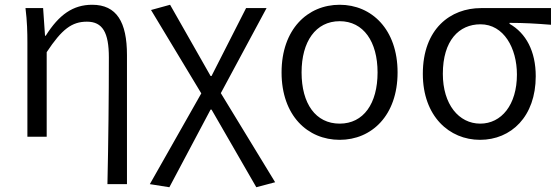

<svg xmlns="http://www.w3.org/2000/svg" viewBox="-20 -574 2346 806"><path d="M431 199H513V-343C513 -481 470 -554 367 -554C287 -554 228 -513 172 -424H169L161 -540H87C94 -484 95 -438 95 -395V0H176V-355C240 -452 282 -483 345 -483C411 -483 437 -437 437 -333C437 -172 435 22 431 199Z M691 212 864 -114H868L1056 212L1135 191L907 -183L1099 -540H1013L868 -255H864L694 -554L614 -532L825 -182L609 199Z M1406 13C1540 13 1649 -89 1649 -270C1649 -451 1540 -554 1406 -554C1271 -554 1162 -451 1162 -270C1162 -89 1271 13 1406 13ZM1406 -55C1305 -55 1246 -139 1246 -270C1246 -399 1305 -485 1406 -485C1506 -485 1565 -399 1565 -270C1565 -139 1506 -55 1406 -55Z M1995 13C2126 13 2229 -85 2229 -254C2229 -359 2188 -435 2119 -474V-478C2180 -478 2231 -475 2293 -470V-540H1999C1872 -540 1755 -454 1755 -264C1755 -86 1866 13 1995 13ZM1996 -55C1906 -55 1839 -136 1839 -264C1839 -404 1907 -472 1997 -472C2095 -472 2150 -372 2150 -261C2150 -134 2085 -55 1996 -55Z"/></svg>

Font: Source Han Sans JP Normal
Style: Regular
Weight: 350
Designer: Ryoko NISHIZUKA 西塚涼子 (kana, bopomofo & ideographs); Paul D. Hunt (Latin, Greek & Cyrillic); Sandoll Communications 산돌커뮤니
Foundry: Adobe
Version: Version 2.002;hotconv 1.0.116;makeotfexe 2.5.65601